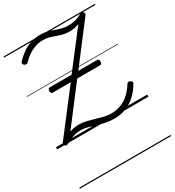

<svg xmlns="http://www.w3.org/2000/svg" viewBox="-285 -1050 1441 1585"><g transform="rotate(-30 435.0 -257.5)"><path d="M538 17Q494 17 454 8.5Q414 0 378 -11.5Q342 -23 308.5 -31.5Q275 -40 243 -40Q217 -39 193.5 -33.5Q170 -28 148 -18.5Q126 -9 104 3Q91 10 82.5 9Q74 8 69 3Q63 -6 63 -13Q63 -20 71 -29L374 -424H200Q185 -424 185 -449Q185 -461 189 -467.5Q193 -474 200 -474H411L668 -808Q649 -801 627 -796Q605 -791 579 -791Q542 -791 513 -798.5Q484 -806 459 -815.5Q434 -825 407.5 -832.5Q381 -840 347 -840Q307 -840 271 -827Q235 -814 204 -792.5Q173 -771 147 -743Q140 -735 130.5 -735Q121 -735 110 -744Q101 -753 102 -760.5Q103 -768 111 -777Q141 -808 176 -833.5Q211 -859 254.5 -874.5Q298 -890 350 -890Q388 -890 418.5 -882Q449 -874 476 -864Q503 -854 531 -846.5Q559 -839 593 -839Q633 -839 665 -848.5Q697 -858 722 -873Q729 -877 736.5 -878.5Q744 -880 752 -872Q763 -864 761.5 -856Q760 -848 753 -838L475 -474H656Q672 -474 672 -450Q672 -439 668 -431.5Q664 -424 656 -424H436L167 -72Q186 -79 207 -83.5Q228 -88 256 -88Q293 -88 328 -79.5Q363 -71 397.5 -60.5Q432 -50 466.5 -41.5Q501 -33 537 -33Q585 -33 627 -48.5Q669 -64 705.5 -96.5Q742 -129 772 -177Q778 -187 785.5 -188.5Q793 -190 804 -185Q816 -178 819 -171Q822 -164 815 -153Q781 -96 738.5 -58Q696 -20 645.5 -1.5Q595 17 538 17ZM0 365H870V375H0ZM0 -20H870V0H0ZM0 -505H870V-500H0ZM0 -885H870V-875H0Z"/></g></svg>

Font: Playwrite AT Guides
Style: Regular
Weight: 400
Designer: Veronika Burian, José Scaglione
Foundry: TypeTogether
Version: Version 1.003